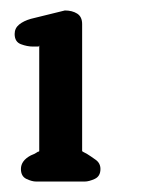

<svg xmlns="http://www.w3.org/2000/svg" viewBox="-20 -856 289 367"><path d="M137 -567Q138 -566 146 -562Q154 -557 163 -550.5Q172 -544 172 -533Q172 -519 161 -514Q150 -509 142 -509H49Q41 -509 30.5 -514Q20 -519 20 -533Q20 -549 39 -559Q41 -560 42.5 -560.5Q44 -561 46 -562L51 -565Q52 -566 53 -566Q54 -566 55 -567V-769Q54 -768 54 -767H43Q32 -767 20 -771.5Q8 -776 8 -791Q8 -802 16.5 -809Q25 -816 39 -820L104 -836Q118 -836 127.5 -830Q137 -824 137 -810Z"/></svg>

Font: Jura
Style: Bold
Weight: 700
Designer: Ed Merritt
Foundry: Ten by Twenty
Version: Version 1.007